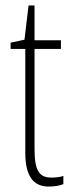

<svg xmlns="http://www.w3.org/2000/svg" viewBox="-20 -676 268 706"><path d="M159 10C180 10 198 7 213 1V-29C201 -25 186 -23 169 -23C124 -23 107 -49 107 -128V-496H204V-528H107V-656H85L70 -530L19 -519V-496H73V-114C73 -31 101 10 159 10Z"/></svg>

Font: Kathrein 37 Thin Condensed
Style: Regular
Weight: 250
Width: 3
Designer: Lazydogs Typefoundry, based on Open Sans by Ascender Corporation
Foundry: Lazydogs Typefoundry
Version: Version 1.003;PS 001.003;hotconv 1.0.88;makeotf.lib2.5.64775